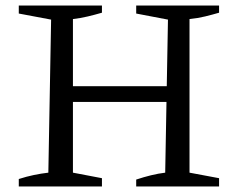

<svg xmlns="http://www.w3.org/2000/svg" viewBox="-20 -675 865 695"><path d="M473 0V-25Q500 -34 526.5 -40.5Q553 -47 578 -50L588 -604L473 -626V-655H773V-629Q749 -622 722.5 -615.5Q696 -609 666 -606V-50L773 -30V0ZM48 0V-27Q76 -36 102.5 -41.5Q129 -47 155 -50L165 -604L48 -626V-655H349V-629Q325 -622 298 -615.5Q271 -609 244 -606V-50L349 -30V0ZM203 -306V-363H625V-306Z"/></svg>

Font: Piazzolla Thin
Style: Regular
Weight: 400
Version: Version 2.001